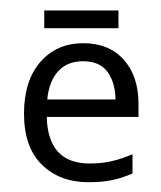

<svg xmlns="http://www.w3.org/2000/svg" viewBox="-20 -351 315 375"><path d="M142.6 -266.6Q192.9 -266.6 221.7 -234.4Q250.5 -202.1 250.5 -148.4V-122.6H71.3Q73.7 -31.7 154.8 -31.7Q179.7 -31.7 199 -36.4Q218.3 -41 238.8 -49.8V-12.2Q218.8 -3.4 199.2 0.7Q179.7 4.9 152.8 4.9Q96.7 4.9 61.8 -29.3Q26.9 -63.5 26.9 -128.9Q26.9 -193.4 58.8 -230Q90.8 -266.6 142.6 -266.6ZM142.1 -231.4Q111.3 -231.4 93.5 -211.7Q75.7 -191.9 72.3 -156.7H205.6Q205.1 -189.9 189.9 -210.7Q174.8 -231.4 142.1 -231.4ZM211.4 -330.6V-295.9H66.4V-330.6Z"/></svg>

Font: NotoSansOldHungarianUI
Style: Regular
Weight: 400
Designer: Monotype Design Team
Foundry: Monotype Imaging Inc.
Version: Version 1001.000; ttfautohint (v1.8.4.7-5d5b)